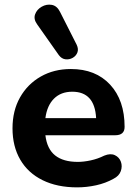

<svg xmlns="http://www.w3.org/2000/svg" viewBox="-20 -799 588 829"><path d="M234 -561 141 -693Q124 -716 131.5 -737Q139 -758 160 -770Q181 -782 203.5 -778Q226 -774 239 -748L311 -606Q320 -587 314 -572Q308 -557 293.5 -549Q279 -541 262.5 -543Q246 -545 234 -561ZM313 10Q227 10 164 -21Q101 -52 67.5 -109.5Q34 -167 34 -245Q34 -321 66.5 -378.5Q99 -436 156 -468.5Q213 -501 286 -501Q393 -501 455.5 -433.5Q518 -366 518 -251Q518 -215 477 -215H176Q183 -156 218 -128Q253 -100 316 -100Q341 -100 371.5 -106.5Q402 -113 430 -127Q457 -138 476 -129Q495 -120 502 -100.5Q509 -81 501.5 -60Q494 -39 470 -27Q436 -8 395 1Q354 10 313 10ZM176 -289H395Q389 -403 292 -403Q243 -403 213 -373Q183 -343 176 -289Z"/></svg>

Font: Chiron GoRound TC
Style: Bold
Weight: 700
Designer: Ryoko NISHIZUKA 西塚涼子 (kana, bopomofo & ideographs); Paul D. Hunt (Latin, Greek & Cyrillic); Sandoll Communications 산돌커뮤니
Foundry: Adobe
Version: Version 1.000;hotconv 1.1.1;makeotfexe 2.6.0